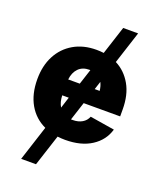

<svg xmlns="http://www.w3.org/2000/svg" viewBox="-167 -828 935 1133"><g transform="rotate(20 300.5 -262.0)"><path d="M105.5 204.1 176.8 -16.6Q108.9 -47.9 71.5 -113Q34.2 -178.2 34.2 -271Q34.2 -355.5 67.4 -418.7Q100.6 -481.9 161.4 -517.3Q222.2 -552.7 304.2 -552.7Q327.6 -552.7 349.6 -549.8L407.2 -727.5H501L435.1 -523.9Q496.6 -492.7 532.7 -429.4Q568.8 -366.2 568.8 -273.9V-231H339.8L302.2 -115.2Q307.6 -115.2 313.5 -115.2Q347.2 -115.2 371.6 -129.4Q396 -143.6 406.2 -169.9L560.5 -145Q540 -73.7 475.1 -31.7Q410.2 10.3 310.5 10.3Q285.6 10.3 262.7 7.3L198.7 204.1ZM278.8 -331.1 310.1 -427.2Q308.1 -427.7 305.7 -427.7Q261.7 -427.7 236.3 -401.6Q210.9 -375.5 206.1 -331.1ZM223.6 -160.6 246.1 -231H205.1Q206.5 -188.5 223.6 -160.6ZM389.2 -382.3 372.6 -331.1H403.8Q400.4 -360.8 389.2 -382.3Z"/></g></svg>

Font: Inter Extra Bold
Style: Regular
Weight: 800
Designer: Rasmus Andersson
Foundry: rsms
Version: Version 4.000;git-3c8e0fc